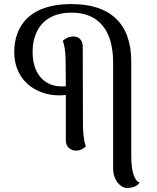

<svg xmlns="http://www.w3.org/2000/svg" viewBox="-20 -727 769 942"><path d="M624 40V-424C624 -613 520 -707 331 -707C86 -707 50 -557 50 -472C50 -318 178 -246 303 -261V-38C303 -7 325 12 354 12C377 12 394 -1 401 -9C390 -41 387 -81 387 -120L386 -498C386 -530 367 -548 340 -548C314 -548 297 -535 288 -527C300 -495 302 -455 302 -416L303 -304C213 -294 140 -350 140 -473C140 -558 180 -665 331 -665C466 -665 535 -576 535 -420V98C535 159 572 195 603 195C630 195 657 186 665 168C639 163 624 110 624 40Z"/></svg>

Font: Arima Koshi Medium
Style: Regular
Weight: 500
Designer: Joana Correia and Natanael Gama
Foundry: NDISCOVER
Version: Version 1.019;PS 001.019;hotconv 1.0.88;makeotf.lib2.5.64775